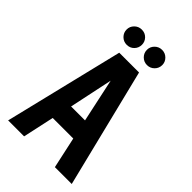

<svg xmlns="http://www.w3.org/2000/svg" viewBox="-259 -971 1063 1063"><g transform="rotate(45 272.5 -439.5)"><path d="M192 -879Q167 -879 149.5 -861.5Q132 -844 132 -820Q132 -795 149.5 -777.5Q167 -760 192 -760Q218 -760 235 -777.5Q252 -795 252 -820Q252 -844 235 -861.5Q218 -879 192 -879ZM351 -879Q326 -879 308.5 -861.5Q291 -844 291 -820Q291 -795 308.5 -777.5Q326 -760 351 -760Q376 -760 393.5 -777.5Q411 -795 411 -820Q411 -844 393.5 -861.5Q376 -879 351 -879ZM522 0 349 -700H194L24 0H149L189 -184H350L390 0ZM216 -301 270 -557 325 -301Z"/></g></svg>

Font: Advent Pro
Style: Regular
Weight: 400
Designer: VivaRado, Andreas Kalpakidis
Foundry: VivaRado, Andreas Kalpakidis
Version: Version 3.000